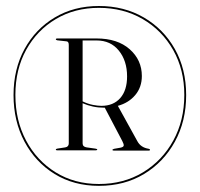

<svg xmlns="http://www.w3.org/2000/svg" viewBox="-20 -758 649 624"><path d="M301.5 -154Q220 -154 157.5 -192.5Q95 -231 59.5 -297.8Q24 -364.5 24 -449Q24 -533.5 59.8 -598.8Q95.5 -664 158 -701.2Q220.5 -738.5 301.5 -738.5Q383.5 -738.5 447.5 -701.2Q511.5 -664 548.2 -598.8Q585 -533.5 585 -449Q585 -364.5 548.5 -297.8Q512 -231 448.2 -192.5Q384.5 -154 301.5 -154ZM301.5 -160Q382 -160 444.8 -198Q507.5 -236 543.2 -301.2Q579 -366.5 579 -449.5Q579 -531.5 542.8 -595.5Q506.5 -659.5 443.8 -696Q381 -732.5 301.5 -732.5Q223 -732.5 161.8 -696.2Q100.5 -660 65.2 -596.2Q30 -532.5 30 -449.5Q30 -366.5 64.8 -301.2Q99.5 -236 160.8 -198Q222 -160 301.5 -160ZM441 -511Q441 -474.5 419.5 -449Q398 -423.5 363 -414L426.5 -299Q437.5 -278.5 463 -274.5Q467.5 -273.5 467.5 -271Q467.5 -268.5 463.5 -268.5H350Q345.5 -268.5 345.5 -271Q345.5 -273 351.5 -274.5L371.5 -278Q381 -280 382 -284.5Q383 -289 377.5 -299.5L320.5 -408Q319 -408 317.5 -408Q299 -408 281.8 -411.8Q264.5 -415.5 248.5 -422.5V-292Q248.5 -281 261.5 -279L290 -275Q296 -274 296 -272Q296 -269.5 291.5 -269.5H165Q161.5 -269.5 161.5 -272Q161.5 -274 166 -275L192 -279Q203.5 -281 203.5 -292V-612Q203.5 -622.5 197 -623.5L166 -627Q161.5 -628 161.5 -630.5Q161.5 -633 166 -633H293.5Q362 -633 401.5 -598Q441 -563 441 -511ZM248.5 -626.5V-428.5Q265 -420.5 281.5 -417.2Q298 -414 309.5 -414Q348.5 -414 370.8 -439.2Q393 -464.5 393 -509.5Q393 -560.5 366.2 -593.5Q339.5 -626.5 294 -626.5Z"/></svg>

Font: Fraunces 144pt S000 Light
Style: Regular
Weight: 300
Version: Version 1.000; ttfautohint (v1.8.3)